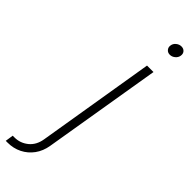

<svg xmlns="http://www.w3.org/2000/svg" viewBox="-406 -725 932 932"><g transform="rotate(45 59.5 -259.5)"><path d="M130.9 -539.1H175.3L74.2 68.4Q67.4 109.9 45.2 140.4Q22.9 170.9 -10.3 187.5Q-43.5 204.1 -83 204.1H-95.7L-89.4 162.6H-77.1Q-38.1 162.6 -7.3 137.7Q23.4 112.8 30.8 67.4ZM171.9 -654.3Q157.2 -654.3 148.7 -664.6Q140.1 -674.8 142.6 -689Q144.5 -703.1 156.7 -713.1Q168.9 -723.1 183.6 -723.1Q198.2 -723.1 206.8 -713.4Q215.3 -703.6 212.9 -689Q210.9 -674.8 198.7 -664.6Q186.5 -654.3 171.9 -654.3Z"/></g></svg>

Font: Inter 18pt ExtraLight
Style: Italic
Weight: 250
Italic angle: -9.3988°
Designer: Rasmus Andersson
Foundry: rsms
Version: Version 4.001;git-66647c0bb